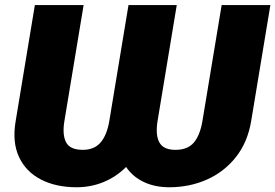

<svg xmlns="http://www.w3.org/2000/svg" viewBox="-20 -748 1114 777"><path d="M43.5 -258.8 121.1 -727.5H318.4L240.7 -258.8Q231.4 -203.1 247.3 -172.4Q263.2 -141.6 314.9 -141.6Q361.8 -141.6 387.5 -171.9Q413.1 -202.1 422.4 -258.8L500 -727.5H695.3L617.7 -258.8Q608.4 -202.1 624.8 -171.9Q641.1 -141.6 689.9 -141.6Q740.2 -141.6 765.1 -171.9Q790 -202.1 799.3 -258.8L877 -727.5H1074.2L996.6 -258.8Q982.4 -172.9 935.1 -112.8Q887.7 -52.7 817.6 -21.5Q747.6 9.8 665 9.8Q607.4 9.8 562.5 -11.2Q517.6 -32.2 490.2 -72.3Q450.2 -32.2 398.9 -11.2Q347.7 9.8 290 9.8Q206.5 9.8 145.8 -21.5Q85 -52.7 56.9 -112.8Q28.8 -172.9 43.5 -258.8Z"/></svg>

Font: Inter 17pt Black
Style: Italic
Weight: 900
Italic angle: -9.3988°
Version: Version 4.001;git-66647c0bb